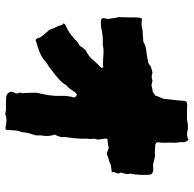

<svg xmlns="http://www.w3.org/2000/svg" viewBox="-23 -681 735 729"><g transform="rotate(90 344.5 -316.5)"><path d="M644 -483Q643 -474 642.5 -466.5Q642 -459 641 -451Q639 -448 639 -444Q642 -435 640 -426.5Q638 -418 636 -409Q635 -408 635 -407.5Q635 -407 635 -407Q637 -404 639 -398Q638 -394 636.5 -391Q635 -388 634 -384Q633 -382 633.5 -379Q634 -376 634 -374Q633 -374 632 -373.5Q631 -373 630 -373Q625 -372 619 -371.5Q613 -371 607 -370Q598 -365 587.5 -362.5Q577 -360 566 -355Q560 -354 550 -359Q540 -364 534 -360Q530 -359 522 -358.5Q514 -358 509 -357Q505 -355 506.5 -345.5Q508 -336 509.5 -326.5Q511 -317 508 -314Q506 -307 507 -300Q507 -298 507.5 -295.5Q508 -293 508 -291Q506 -280 506.5 -268.5Q507 -257 506 -246Q505 -235 504 -223.5Q503 -212 501 -201Q500 -199 500 -196.5Q500 -194 500 -192Q502 -185 500 -179Q498 -173 496 -168Q495 -165 494 -162.5Q493 -160 491 -158Q500 -131 494 -105V-85Q491 -75 487 -62.5Q483 -50 482 -36V-32Q476 -19 475 -3.5Q474 12 473 28Q470 29 467.5 30Q465 31 463 30Q450 27 437.5 26.5Q425 26 413 31Q408 31 406 30Q396 27 387 28Q378 29 368 28H352Q329 26 328 5Q330 2 331.5 -2.5Q333 -7 335 -10Q335 -16 332.5 -21.5Q330 -27 334 -33Q334 -42 333 -50.5Q332 -59 332 -68Q332 -75 332 -82.5Q332 -90 334 -97Q339 -117 342 -138.5Q345 -160 344 -182Q343 -206 350 -230Q351 -235 340 -241Q338 -240 336 -239Q334 -238 332 -236Q325 -226 318.5 -216.5Q312 -207 302 -199Q302 -199 300 -195Q294 -185 285 -176.5Q276 -168 266 -160Q256 -153 246.5 -145Q237 -137 227 -131Q219 -127 216 -124Q203 -111 187 -103.5Q171 -96 154 -91Q149 -90 143.5 -88Q138 -86 133 -84Q132 -84 131.5 -84.5Q131 -85 130 -85Q125 -89 124 -95Q123 -101 118 -107Q114 -113 107 -120.5Q100 -128 93 -137Q88 -152 81 -166Q77 -172 76.5 -178.5Q76 -185 69 -189Q70 -194 73 -196Q76 -198 78 -199Q103 -209 124 -229Q125 -230 126.5 -230.5Q128 -231 129 -232Q134 -240 140.5 -244Q147 -248 154 -252Q157 -257 160 -261.5Q163 -266 167 -270Q168 -271 169 -272.5Q170 -274 171 -274Q182 -280 192 -287Q202 -294 209 -304Q215 -311 221 -317Q227 -323 233 -329Q239 -333 237 -338Q236 -342 232.5 -341Q229 -340 227 -340Q216 -340 204.5 -340.5Q193 -341 182 -342Q175 -342 168.5 -342Q162 -342 156 -340Q145 -339 134 -339.5Q123 -340 112 -338Q102 -337 91.5 -334.5Q81 -332 70 -332H61Q47 -332 49 -345Q50 -349 51 -352.5Q52 -356 52 -360Q50 -371 48.5 -382Q47 -393 45 -400Q45 -411 45.5 -419.5Q46 -428 46 -437Q46 -448 46 -458Q46 -468 47 -478Q47 -483 51 -488Q61 -487 71.5 -486.5Q82 -486 92 -490Q103 -491 113.5 -491.5Q124 -492 137 -493Q139 -493 142 -495Q145 -497 148 -498Q159 -503 170 -504Q196 -507 218 -512Q223 -514 226.5 -517Q230 -520 233 -522Q239 -523 244.5 -525Q250 -527 256 -528Q271 -522 286 -528L304 -524Q317 -528 329 -529Q331 -531 335 -533.5Q339 -536 343 -539Q345 -547 348.5 -554.5Q352 -562 355 -569Q357 -590 359.5 -610Q362 -630 363 -650Q363 -652 365 -654.5Q367 -657 368 -658Q380 -661 394 -659H427Q429 -659 432.5 -659Q436 -659 439 -660Q450 -662 459.5 -662.5Q469 -663 476 -661Q490 -657 505 -662Q506 -664 511 -664Q515 -660 517.5 -656Q520 -652 520 -647Q519 -638 520.5 -628.5Q522 -619 522 -608Q521 -600 521.5 -591Q522 -582 522 -574Q522 -567 521.5 -561Q521 -555 520 -547Q523 -538 535 -538Q542 -538 549.5 -537.5Q557 -537 564 -537Q567 -537 570.5 -537.5Q574 -538 576 -537Q582 -536 588.5 -534Q595 -532 601 -531Q608 -530 614.5 -530.5Q621 -531 627 -531Q635 -530 642 -523Q644 -514 644 -504Q644 -494 644 -483Z"/></g></svg>

Font: Daruma Drop One
Style: Regular
Weight: 400
Designer: Maniackers Design
Version: Version 1.000